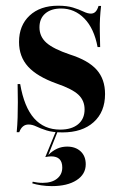

<svg xmlns="http://www.w3.org/2000/svg" viewBox="-20 -448 421 666"><path d="M196.8 11.3Q162.9 11.3 141.5 4.4Q120.2 -2.4 106 -9.3Q91.9 -16.1 79 -16.1Q56.5 -16.1 46.8 10.5H37.9Q40.3 -14.5 41.1 -39.9Q41.9 -65.3 41.9 -94Q41.9 -122.6 41.1 -156.5H50Q63.7 -76.6 98.4 -37.5Q133.1 1.6 188.7 1.6Q228.2 1.6 250.8 -16.9Q273.4 -35.5 273.4 -68.5Q273.4 -99.2 252 -119.4Q230.6 -139.5 176.6 -158.1Q108.9 -182.3 77.4 -216.9Q46 -251.6 46 -302.4Q46 -359.7 82.7 -394Q119.4 -428.2 181.5 -428.2Q212.1 -428.2 233.1 -421.8Q254 -415.3 269 -408.1Q283.9 -400.8 295.2 -400.8Q304.8 -400.8 311.3 -407.3Q317.7 -413.7 321.8 -427.4H330.6Q328.2 -406.5 327 -386.3Q325.8 -366.1 326.2 -341.9Q326.6 -317.7 327.4 -284.7H318.5Q306.5 -349.2 272.6 -383.9Q238.7 -418.5 191.9 -418.5Q157.3 -418.5 137.1 -401.2Q116.9 -383.9 116.9 -353.2Q116.9 -321 141.1 -299.6Q165.3 -278.2 222.6 -258.9Q286.3 -238.7 315.3 -206Q344.4 -173.4 344.4 -121.8Q344.4 -59.7 304.8 -24.2Q265.3 11.3 196.8 11.3ZM159.7 197.6Q141.1 197.6 122.6 194.8Q104 191.9 91.9 187.9L93.5 182.3Q100 183.9 109.7 185.1Q119.4 186.3 128.2 186.3Q159.7 186.3 177.8 171.8Q196 157.3 196 133.1Q196 113.7 186.3 104Q176.6 94.4 157.3 94.4Q152.4 94.4 146.8 95.2Q141.1 96 137.1 96.8L174.2 6.5H180.6L147.6 89.5Q162.1 75 178.2 67.7Q194.4 60.5 212.9 60.5Q241.9 60.5 259.7 77Q277.4 93.5 277.4 121.8Q277.4 156.5 245.6 177Q213.7 197.6 159.7 197.6Z"/></svg>

Font: Playfair 144pt SemiCondensed
Style: Bold
Weight: 700
Width: 4
Designer: Claus Eggers Sørensen
Foundry: Claus Eggers Sørensen
Version: Version 2.203